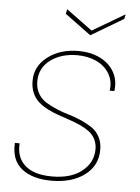

<svg xmlns="http://www.w3.org/2000/svg" viewBox="-52 -759 588 808"><g transform="rotate(5 241.5 -355.5)"><path d="M389.2 -141.1Q389.2 -73.2 335.4 -33.2Q281.7 6.8 195.8 6.8Q115.2 6.8 69.8 -29.3Q24.4 -65.4 28.8 -138.2H48.8Q44.4 -78.6 82.5 -44.9Q120.6 -11.2 196.8 -11.2Q276.9 -11.2 323 -48.3Q369.1 -85.4 369.1 -141.1Q369.1 -165.5 359.1 -184.3Q349.1 -203.1 332.5 -215.3Q315.9 -227.5 294.2 -237.3Q272.5 -247.1 248.5 -255.1Q224.6 -263.2 200.7 -271.5Q176.8 -279.8 155 -291Q133.3 -302.2 116.7 -316.7Q100.1 -331.1 90.1 -353.5Q80.1 -376 80.1 -404.8Q80.1 -467.3 132.6 -507.1Q185.1 -546.9 262.2 -546.9Q312.5 -546.9 352.1 -528.1Q391.6 -509.3 412.4 -473.6Q433.1 -438 426.8 -392.1H407.2Q413.1 -433.1 393.6 -464.8Q374 -496.6 338.4 -512.7Q302.7 -528.8 258.8 -528.8Q190.9 -528.8 145.5 -495.1Q100.1 -461.4 100.1 -404.8Q100.1 -376 112.5 -354Q125 -332 145.3 -319.3Q165.5 -306.6 191.7 -295.4Q217.8 -284.2 244.6 -276.6Q271.5 -269 297.6 -257.3Q323.7 -245.6 344 -231.9Q364.3 -218.3 376.7 -195.1Q389.2 -171.9 389.2 -141.1ZM309.1 -637.2 445.8 -717.8 441.9 -698.2 305.2 -617.2 194.8 -698.2 199.2 -717.8Z"/></g></svg>

Font: SVN-Poppins Thin
Style: Italic
Weight: 100
Italic angle: -10°
Designer: Ninad Kale (Devanagari), Jonny Pinhorn (Latin)
Foundry: Indian Type Foundry
Version: Version 3.002 2017